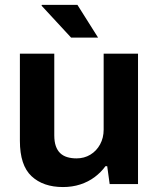

<svg xmlns="http://www.w3.org/2000/svg" viewBox="-20 -743 641 775"><path d="M234.2 12Q154.3 12 107.3 -31.8Q60.3 -75.6 60.3 -174.3V-526.4H199.1V-196.7Q199.1 -171.3 205.2 -153.8Q211.2 -136.3 222.7 -125.1Q234.3 -113.9 251.2 -108.8Q268.1 -103.7 288.8 -103.7Q320 -103.7 344.8 -118.7Q369.6 -133.7 384 -160.2Q398.4 -186.6 398.4 -219.6V-526.4H537.1V0H422.7L412.7 -72.2H405.7Q387.4 -47.1 361.8 -28Q336.3 -9 304 1.5Q271.7 12 234.2 12ZM375.9 -591.2H267L147.7 -720.2L149 -723.4H292.5Z"/></svg>

Font: Archivo SemiBold
Style: Regular
Weight: 600
Designer: Hector Gatti
Foundry: Omnibus-Type
Version: Version 2.001